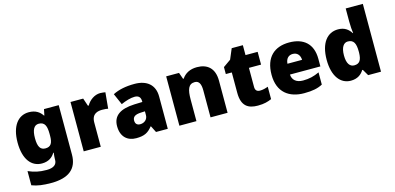

<svg xmlns="http://www.w3.org/2000/svg" viewBox="-84 -1299 4274 2078"><g transform="rotate(-15 2053.0 -260.0)"><path d="M243 -563C124 -563 42 -463 42 -276C42 -89 122 10 240 10C316 10 360 -26 386 -70H392C388 -43 386 -18 386 -1V9C386 62 348 91 271 91C184 91 133 77 66 49V208C129 232 193 240 282 240C482 240 577 157 577 1V-553H412L398 -485H394C365 -529 320 -563 243 -563ZM315 -415C383 -415 401 -365 401 -279V-256C401 -177 380 -138 318 -138C262 -138 236 -177 236 -273C236 -366 262 -415 315 -415Z M1043 -563C980 -563 920 -519 890 -465H881L851 -553H709V0H900V-272C900 -372 971 -383 1019 -383C1054 -383 1071 -380 1084 -377L1101 -557C1090 -559 1064 -563 1043 -563Z M1428 -563C1328 -563 1248 -546 1184 -513L1239 -387C1293 -411 1349 -428 1393 -428C1434 -428 1460 -409 1460 -360V-352L1368 -349C1212 -342 1128 -287 1128 -169C1128 -48 1200 10 1296 10C1388 10 1431 -14 1478 -73H1482L1519 0H1651V-363C1651 -491 1568 -563 1428 -563ZM1417 -245 1461 -247V-204C1461 -157 1423 -125 1377 -125C1344 -125 1322 -142 1322 -180C1322 -220 1347 -242 1417 -245Z M2127 -563C2049 -563 1993 -532 1958 -480H1951L1925 -553H1781V0H1972V-242C1972 -352 1991 -413 2063 -413C2110 -413 2130 -375 2130 -302V0H2321V-360C2321 -502 2241 -563 2127 -563Z M2722 -141C2689 -141 2670 -159 2670 -195V-410H2806V-553H2670V-664H2545L2496 -548L2411 -488V-410H2478V-182C2478 -32 2551 10 2659 10C2731 10 2772 -3 2814 -21V-160C2783 -149 2756 -141 2722 -141Z M3160 -563C2997 -563 2887 -472 2887 -273C2887 -76 3011 10 3178 10C3274 10 3332 -3 3385 -31V-168C3324 -139 3270 -126 3201 -126C3123 -126 3083 -167 3080 -225H3421V-310C3421 -479 3321 -563 3160 -563ZM3167 -433C3219 -433 3247 -394 3248 -345H3084C3089 -406 3122 -433 3167 -433Z M3701 10C3777 10 3821 -26 3848 -70H3855L3896 0H4040V-760H3848V-612C3848 -565 3852 -510 3857 -482H3853C3824 -528 3782 -563 3708 -563C3588 -563 3505 -465 3505 -276C3505 -89 3587 10 3701 10ZM3779 -141C3731 -141 3698 -181 3698 -273C3698 -366 3731 -409 3777 -409C3844 -409 3864 -361 3864 -274V-259C3862 -179 3840 -141 3779 -141Z"/></g></svg>

Font: Noto Sans Arabic UI Bk
Style: Regular
Weight: 900
Designer: Monotype Design Team, Nadine Chahine and Nizar Qandah
Foundry: Monotype Imaging Inc.
Version: Version 2.010